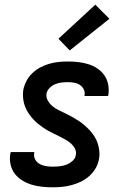

<svg xmlns="http://www.w3.org/2000/svg" viewBox="-20 -790 540 818"><path d="M204 8Q181 8 158 5.5Q135 3 114 -3.5Q93 -10 74.5 -21.5Q56 -33 43 -50Q30 -67 25 -89.5Q20 -112 24 -135Q25 -137 25 -138.5Q25 -140 26 -142H126Q126 -141 126 -140.5Q126 -140 126 -139Q123 -124 129.5 -111.5Q136 -99 148 -92Q160 -85 174.5 -82.5Q189 -80 204 -80Q219 -80 233.5 -81.5Q248 -83 262 -88Q276 -93 288.5 -104Q301 -115 303 -129Q306 -144 299.5 -156.5Q293 -169 283 -178Q273 -187 261 -194Q249 -201 237 -207Q225 -213 212.5 -219Q200 -225 188 -231.5Q176 -238 165 -245.5Q154 -253 143.5 -261.5Q133 -270 123.5 -280Q114 -290 106 -301Q98 -312 92 -324Q86 -336 82.5 -349.5Q79 -363 78 -377Q77 -391 79 -406Q83 -426 92.5 -444.5Q102 -463 117.5 -478Q133 -493 152 -503Q171 -513 190.5 -518.5Q210 -524 230 -526Q250 -528 269 -528Q292 -528 314 -525.5Q336 -523 356.5 -516.5Q377 -510 394.5 -498.5Q412 -487 424 -470Q436 -453 440.5 -431.5Q445 -410 442 -387Q441 -386 441 -384Q441 -382 440 -381H340Q340 -381 340 -382Q340 -383 340 -383Q343 -397 337 -409Q331 -421 320.5 -428Q310 -435 296.5 -437.5Q283 -440 269 -440Q256 -440 242.5 -438.5Q229 -437 215.5 -431.5Q202 -426 191.5 -415.5Q181 -405 178 -391Q176 -374 184.5 -360Q193 -346 205 -336.5Q217 -327 231.5 -320Q246 -313 260.5 -306Q275 -299 289 -291Q303 -283 316 -274.5Q329 -266 341 -255.5Q353 -245 363.5 -233.5Q374 -222 382.5 -208.5Q391 -195 396 -180Q401 -165 403 -148Q405 -131 402 -114Q399 -94 388.5 -75Q378 -56 361.5 -41Q345 -26 325.5 -16.5Q306 -7 285.5 -1.5Q265 4 245 6Q225 8 204 8ZM277 -575 229 -625 386 -770 446 -710Z"/></svg>

Font: Iosevka SS04 Semibold Oblique
Style: Regular
Weight: 600
Italic angle: -9°
Monospace: yes
Designer: Belleve Invis
Foundry: Belleve Invis
Version: Version 19.0.0; ttfautohint (v1.8.4)